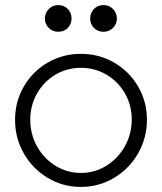

<svg xmlns="http://www.w3.org/2000/svg" viewBox="-20 -737 645 765"><path d="M40 -259.8Q40 -332.5 75.2 -392.8Q110.4 -453.1 170.4 -487.8Q230.5 -522.5 302.7 -522.5Q374 -522.5 434.3 -487.8Q494.6 -453.1 530 -392.8Q565.4 -332.5 565.4 -259.8Q565.4 -187 530 -125.5Q494.6 -64 434.1 -28.1Q373.5 7.8 302.7 7.8Q230.5 7.8 170.4 -28.1Q110.4 -64 75.2 -125.2Q40 -186.5 40 -259.8ZM504.9 -260.7Q504.9 -317.9 477.8 -365Q450.7 -412.1 404.3 -439.5Q357.9 -466.8 302.7 -466.8Q246.6 -466.8 200.4 -439.2Q154.3 -411.6 127.4 -364.3Q100.6 -316.9 100.6 -259.8Q100.6 -202.6 127.4 -154.1Q154.3 -105.5 200.7 -76.7Q247.1 -47.9 302.7 -47.9Q357.4 -47.9 403.8 -76.7Q450.2 -105.5 477.5 -154.3Q504.9 -203.1 504.9 -260.7ZM339.4 -663.1Q339.4 -686 354.5 -701.4Q369.6 -716.8 392.1 -716.8Q414.6 -716.8 429.9 -701.4Q445.3 -686 445.8 -663.1Q445.3 -640.6 429.9 -625.5Q414.6 -610.4 392.1 -610.4Q369.6 -610.4 354.5 -625.5Q339.4 -640.6 339.4 -663.1ZM158.7 -663.1Q159.2 -686 174.6 -701.4Q189.9 -716.8 212.4 -716.8Q234.9 -716.8 250 -701.4Q265.1 -686 265.1 -663.1Q265.1 -640.6 250 -625.5Q234.9 -610.4 212.4 -610.4Q189.9 -610.4 174.6 -625.5Q159.2 -640.6 158.7 -663.1Z"/></svg>

Font: Reddit Sans Chocolate Light
Style: Regular
Weight: 300
Designer: Stephen Hutchings
Foundry: Reddit
Version: Version 1.013